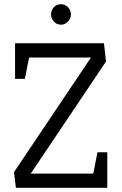

<svg xmlns="http://www.w3.org/2000/svg" viewBox="-20 -898 582 918"><path d="M56 0 47 -75 415 -623H119L99 -521H52V-691H477L487 -604L127 -68H426L446 -170H493V0ZM272 -780Q251 -780 237.5 -795Q224 -810 224 -829Q224 -849 237.5 -863.5Q251 -878 272 -878Q291 -878 305 -863.5Q319 -849 319 -829Q319 -810 305 -795Q291 -780 272 -780Z"/></svg>

Font: Kreon Light
Style: Regular
Weight: 300
Designer: Julia Petretta
Foundry: Julia Petretta and Eli Heuer
Version: Version 2.002